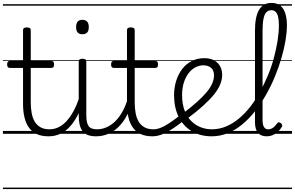

<svg xmlns="http://www.w3.org/2000/svg" viewBox="-20 -918 2023 1317"><path d="M313 17Q266 17 233 2Q200 -13 179 -42Q158 -71 148 -112.5Q138 -154 138 -206V-452H48Q38 -452 33.5 -458Q29 -464 29 -476Q29 -489 33.5 -494.5Q38 -500 48 -500H138V-711Q138 -721 144.5 -725.5Q151 -730 164 -730Q177 -730 184 -725.5Q191 -721 191 -711V-500H331Q342 -500 346.5 -494.5Q351 -489 351 -476Q351 -464 346.5 -458Q342 -452 331 -452H191V-217Q191 -178 197 -144Q203 -110 217.5 -85Q232 -60 257 -45.5Q282 -31 320 -31Q330 -31 335 -23.5Q340 -16 339.5 -7Q339 2 332.5 9.5Q326 17 313 17ZM0 369H388V379H0ZM0 -20H388V0H0ZM0 -505H388V-500H0ZM0 -889H388V-879H0Z M313 17Q302 17 296.5 9.5Q291 2 291.5 -7Q292 -16 299 -23.5Q306 -31 319 -31Q353 -31 383 -46Q413 -61 438.5 -89.5Q464 -118 485.5 -158Q507 -198 524 -249Q527 -259 536 -259Q545 -259 551.5 -252Q558 -245 555 -235Q539 -180 516 -134Q493 -88 463.5 -54Q434 -20 396.5 -1.5Q359 17 313 17ZM388 369V379ZM388 -20V0ZM388 -505V-500ZM388 -889V-879Z M639 17Q606 17 582.5 8Q559 -1 545.5 -19.5Q532 -38 526 -64.5Q520 -91 520 -126V-496Q520 -506 526.5 -510.5Q533 -515 545 -515Q559 -515 565.5 -510.5Q572 -506 572 -496V-128Q572 -77 587 -54Q602 -31 646 -31Q655 -31 659.5 -23.5Q664 -16 663.5 -7Q663 2 657 9.5Q651 17 639 17ZM545 -683Q523 -683 512.5 -695.5Q502 -708 502 -732Q502 -757 512.5 -769.5Q523 -782 545 -782Q567 -782 578 -769.5Q589 -757 589 -732Q589 -707 578 -695Q567 -683 545 -683ZM388 369H713V379H388ZM388 -20H713V0H388ZM388 -505H713V-500H388ZM388 -889H713V-879H388Z M638 17Q627 17 621.5 9.5Q616 2 616.5 -7Q617 -16 624 -23.5Q631 -31 644 -31Q679 -31 711 -45Q743 -59 770.5 -86Q798 -113 820 -152.5Q842 -192 857 -243Q860 -253 869 -253Q878 -253 885 -246.5Q892 -240 889 -230Q874 -171 850 -125.5Q826 -80 793.5 -48Q761 -16 722 0.5Q683 17 638 17ZM713 369V379ZM713 -20V0ZM713 -505V-500ZM713 -889V-879Z M1026 17Q979 17 946 2Q913 -13 892 -42Q871 -71 861 -112.5Q851 -154 851 -206V-452H761Q751 -452 746.5 -458Q742 -464 742 -476Q742 -489 746.5 -494.5Q751 -500 761 -500H851V-711Q851 -721 857.5 -725.5Q864 -730 877 -730Q890 -730 897 -725.5Q904 -721 904 -711V-500H1044Q1055 -500 1059.5 -494.5Q1064 -489 1064 -476Q1064 -464 1059.5 -458Q1055 -452 1044 -452H904V-217Q904 -178 910 -144Q916 -110 930.5 -85Q945 -60 970 -45.5Q995 -31 1033 -31Q1043 -31 1048 -23.5Q1053 -16 1052.5 -7Q1052 2 1045.5 9.5Q1039 17 1026 17ZM713 369H1101V379H713ZM713 -20H1101V0H713ZM713 -505H1101V-500H713ZM713 -889H1101V-879H713Z M1026 17Q1015 17 1009.5 9.5Q1004 2 1004.5 -7Q1005 -16 1012 -23.5Q1019 -31 1032 -31Q1055 -31 1081 -41Q1107 -51 1140 -72.5Q1173 -94 1217 -129Q1224 -135 1232 -132Q1240 -129 1245 -122Q1250 -115 1249.5 -106Q1249 -97 1241 -91Q1194 -54 1155.5 -29.5Q1117 -5 1085.5 6Q1054 17 1026 17ZM1101 369V379ZM1101 -20V0ZM1101 -505V-500ZM1101 -889V-879Z M1230 -136Q1288 -180 1329.5 -217Q1371 -254 1397.5 -286Q1424 -318 1436 -346.5Q1448 -375 1448 -401Q1448 -435 1428 -452.5Q1408 -470 1374 -470Q1347 -470 1321 -456.5Q1295 -443 1274.5 -417Q1254 -391 1241.5 -353Q1229 -315 1229 -267Q1229 -203 1247 -158Q1265 -113 1294.5 -85Q1324 -57 1360 -44Q1396 -31 1432 -31Q1444 -31 1449.5 -23.5Q1455 -16 1455 -7Q1455 2 1449.5 9.5Q1444 17 1432 17Q1354 17 1295.5 -18Q1237 -53 1205.5 -116.5Q1174 -180 1174 -265Q1174 -317 1188.5 -363.5Q1203 -410 1230 -445Q1257 -480 1295.5 -499.5Q1334 -519 1381 -519Q1423 -519 1450.5 -503Q1478 -487 1491 -461Q1504 -435 1504 -405Q1504 -373 1490.5 -339.5Q1477 -306 1448.5 -270.5Q1420 -235 1375.5 -194.5Q1331 -154 1268 -107ZM1101 369H1589V379H1101ZM1101 -20H1589V0H1101ZM1101 -505H1589V-500H1101ZM1101 -889H1589V-879H1101Z M1432 17Q1420 17 1413.5 9.5Q1407 2 1407 -7Q1407 -16 1413.5 -23.5Q1420 -31 1432 -31Q1484 -31 1530.5 -50.5Q1577 -70 1619 -105Q1661 -140 1697.5 -187Q1734 -234 1764 -289Q1794 -344 1818.5 -403Q1843 -462 1859 -522Q1875 -582 1884 -638.5Q1893 -695 1893 -744Q1893 -754 1901.5 -760Q1910 -766 1920.5 -766Q1931 -766 1939.5 -760Q1948 -754 1948 -744Q1948 -697 1938.5 -640Q1929 -583 1910.5 -520Q1892 -457 1866 -393.5Q1840 -330 1806 -270Q1772 -210 1731.5 -158Q1691 -106 1644 -66.5Q1597 -27 1543.5 -5Q1490 17 1432 17ZM1589 369V379ZM1589 -20V0ZM1589 -505V-500ZM1589 -889V-879Z M1810 17Q1790 17 1774.5 11Q1759 5 1749 -7.5Q1739 -20 1734 -38Q1729 -56 1729 -81V-707Q1729 -803 1757 -850.5Q1785 -898 1842 -898Q1879 -898 1902 -880Q1925 -862 1936.5 -827.5Q1948 -793 1948 -744Q1948 -732 1939.5 -725.5Q1931 -719 1920.5 -719Q1910 -719 1901.5 -725.5Q1893 -732 1893 -744Q1893 -778 1888 -801Q1883 -824 1871.5 -836Q1860 -848 1841 -848Q1821 -848 1807.5 -834.5Q1794 -821 1787.5 -789.5Q1781 -758 1781 -705V-93Q1781 -73 1785 -59.5Q1789 -46 1797.5 -38.5Q1806 -31 1820 -31Q1830 -31 1840.5 -35Q1851 -39 1861 -48.5Q1871 -58 1881 -72Q1886 -79 1893 -79Q1900 -79 1907 -73Q1914 -67 1915.5 -60.5Q1917 -54 1913 -48Q1902 -28 1885.5 -13Q1869 2 1849.5 9.5Q1830 17 1810 17ZM1589 369H1983V379H1589ZM1589 -20H1983V0H1589ZM1589 -505H1983V-500H1589ZM1589 -889H1983V-879H1589Z"/></svg>

Font: Playwrite HR Lijeva Guides
Style: Regular
Weight: 400
Designer: Veronika Burian, José Scaglione
Foundry: TypeTogether
Version: Version 1.003